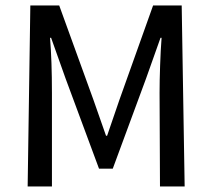

<svg xmlns="http://www.w3.org/2000/svg" viewBox="-20 -675 769 695"><path d="M194.3 -655.3 317.9 -314.5 363.8 -183.6H367.7L412.6 -314.5L534.2 -655.3H637.7L648.4 0H559.1L557.6 -338.4Q557.6 -383.3 559.6 -438.7Q561.5 -494.1 564.9 -538.1H561L508.8 -391.1L388.2 -64.5H338.4L217.3 -391.1L165 -538.1H161.1Q168 -455.6 168 -338.4V0H80.1L89.8 -655.3Z"/></svg>

Font: Varta SemiBold
Style: Regular
Weight: 600
Designer: Joana Correia, Viktoriya Grabowska, Eben Sorkin
Foundry: Sorkin Type
Version: Version 1.003; ttfautohint (v1.3) -l 8 -r 24 -G 200 -x 12 -H